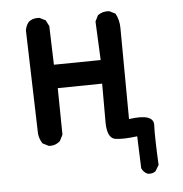

<svg xmlns="http://www.w3.org/2000/svg" viewBox="-44 -457 588 618"><g transform="rotate(-5 250.0 -148.5)"><path d="M409.2 117.2Q395.5 111.3 389.6 97.7L385.7 -5.9Q340.8 0 314.9 -3.9Q289.1 -7.8 288.1 -57.6V-184.6L144.5 -182.6L146.5 -32.2L136.7 -12.7Q121.1 2 99.6 0L80.1 -9.8Q70.3 -24.4 68.4 -42L58.6 -376Q60.5 -391.6 70.3 -403.3Q84 -415 105.5 -413.1L125 -403.3L134.8 -383.8L138.7 -258.8L290 -260.7L284.2 -385.7L293.9 -405.3Q309.6 -417 331.1 -415L350.6 -405.3Q362.3 -383.8 362.3 -357.4Q362.3 -331.1 364.3 -63.5Q405.3 -69.3 424.8 -62.5Q444.3 -55.7 443.4 -37.1Q442.4 -18.6 443.4 18.1Q444.3 54.7 446.3 91.8L434.6 111.3Q424.8 119.1 409.2 117.2Z"/></g></svg>

Font: JasonHandwriting2
Style: Regular
Weight: 400
Version: Version 1.05.10